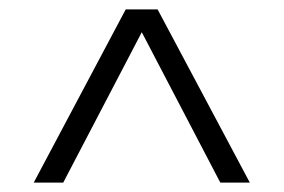

<svg xmlns="http://www.w3.org/2000/svg" viewBox="-20 -760 606 410"><path d="M52 -370 248.5 -740H316.5L513.5 -370H450.5L274.5 -707H291L115 -370Z"/></svg>

Font: Encode Sans Condensed Thin Light
Style: Regular
Weight: 300
Version: Version 3.002